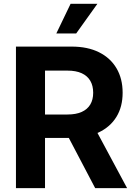

<svg xmlns="http://www.w3.org/2000/svg" viewBox="-20 -967 695 987"><path d="M62 0V-727.5H348.1Q430.7 -727.5 489.3 -698.2Q547.9 -668.9 579.1 -615.7Q610.4 -562.5 610.4 -490.2Q610.4 -418 578.4 -366Q546.4 -314 486.6 -285.9Q426.8 -257.8 342.8 -257.8H150.9V-378.4H327.1Q370.6 -378.4 399.9 -391.6Q429.2 -404.8 444.1 -429.7Q459 -454.6 459 -490.2Q459 -526.4 444.1 -551.8Q429.2 -577.1 399.9 -590.6Q370.6 -604 326.7 -604H211.4V0ZM469.2 0 295.9 -330.1H456.1L633.3 0ZM269.5 -794.9 342.8 -947.3H480.5L371.6 -794.9Z"/></svg>

Font: Inter 20pt
Style: Bold
Weight: 700
Version: Version 4.001;git-66647c0bb